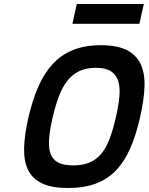

<svg xmlns="http://www.w3.org/2000/svg" viewBox="-20 -929 743 960"><path d="M346 -102Q394 -102 428 -116.5Q462 -131 486.5 -160.5Q511 -190 528 -235Q545 -280 559 -341Q573 -401 577 -447.5Q581 -494 570.5 -525.5Q560 -557 533.5 -573.5Q507 -590 459 -590Q411 -590 376.5 -573.5Q342 -557 317 -525.5Q292 -494 274.5 -447.5Q257 -401 243 -341Q229 -281 225.5 -236Q222 -191 232.5 -161Q243 -131 270.5 -116.5Q298 -102 346 -102ZM320 11Q240 11 191.5 -11.5Q143 -34 121 -78Q99 -122 100.5 -188Q102 -254 122 -341Q142 -428 171.5 -495.5Q201 -563 243.5 -609Q286 -655 345.5 -679Q405 -703 485 -703Q565 -703 613 -679Q661 -655 683 -609Q705 -563 702.5 -495.5Q700 -428 680 -341Q660 -253 631 -187Q602 -121 560 -77Q518 -33 459 -11Q400 11 320 11ZM364 -909H699L677 -810H342Z"/></svg>

Font: Panefresco 800wt
Style: Italic
Weight: 800
Foundry: Campivisivi & Chank Co
Version: Version 1.001